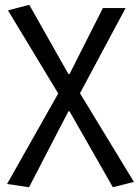

<svg xmlns="http://www.w3.org/2000/svg" viewBox="-20 -577 585 810"><path d="M102.5 212.9 9.8 199.2 225.6 -182.6 13.7 -533.2 103.5 -556.6 268.6 -264.6H273.4L414.1 -543H509.8L317.4 -183.6L544.9 190.4L456.1 212.9L273.4 -107.4H268.6Z"/></svg>

Font: Taipei Sans TC Beta
Style: Regular
Weight: 400
Designer: JT Foundry
Foundry: JT Foundry
Version: Version 1.000